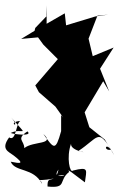

<svg xmlns="http://www.w3.org/2000/svg" viewBox="-51 -573 457 735"><path d="M129 -513 84 -466 80 -450 115 -402 176 -341 181 -359 84 -246 98 -220 161 -165 191 -123 183 -132V-71C161 9 155 -5 115 -60C162 -18 76 -34 42 -6C42 -36 9 -40 54 -70C77 -50 0 -59 -10 -64C36 -87 64 -40 -8 -123C34 -75 -30 -105 27 -110C10 -103 11 -29 -16 -47C-49 -2 -19 7 1 22C44 55 29 54 -10 46C7 87 77 67 110 131C103 100 64 127 158 110C110 147 136 144 169 100C239 88 138 122 173 76C159 140 129 90 131 141C208 149 171 118 214 85C203 70 225 88 274 125C280 77 291 64 228 80C217 92 202 30 221 -23C216 7 308 16 249 5C325 -45 324 -83 374 0C340 7 355 -42 386 21L350 -39L291 -86L273 -143L344 -262L367 -223L332 -310L384 -391L304 -358L288 -425L322 -513L363 -517L314 -510L202 -476L197 -522C141 -490 85 -458 30 -424L127 -433L128 -553Z"/></svg>

Font: Hussar Lance
Style: ExBd
Weight: 700
Foundry: Cannot Into Space Fonts, PlusOne Fonts
Version: Version 2.270